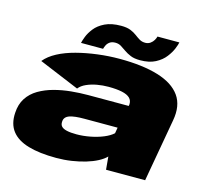

<svg xmlns="http://www.w3.org/2000/svg" viewBox="-110 -898 1122 1034"><g transform="rotate(15 451.0 -381.0)"><path d="M287 8Q331 8 372.2 1.8Q413.5 -4.5 449.5 -15.2Q485.5 -26 513 -40.5Q540.5 -55 557 -72L563.5 0H781.5L843.5 -350.5Q859 -435 820.8 -489Q782.5 -543 696 -569.5Q609.5 -596 480 -596Q419.5 -596 358.2 -588.2Q297 -580.5 241.5 -566Q186 -551.5 143 -528.8Q100 -506 75 -475.5L299.5 -382Q314 -400.5 340.5 -412.2Q367 -424 398.5 -429.5Q430 -435 461 -435Q506 -435 536.5 -428.5Q567 -422 581.5 -407.8Q596 -393.5 594 -370.5L592.5 -363.5H366.5Q321.5 -363.5 272.5 -358.8Q223.5 -354 178 -341.8Q132.5 -329.5 95.5 -307.8Q58.5 -286 36.2 -251.8Q14 -217.5 11.5 -169.5Q7.5 -107.5 37.8 -68.2Q68 -29 130.8 -10.5Q193.5 8 287 8ZM360 -143Q327 -143 306 -147.8Q285 -152.5 275.8 -162.5Q266.5 -172.5 268 -189.5Q268.5 -203 276.2 -212Q284 -221 298 -225.8Q312 -230.5 332.2 -232.8Q352.5 -235 380 -235H565L559.5 -202.5Q540.5 -185 507.8 -171.5Q475 -158 435.8 -150.5Q396.5 -143 360 -143ZM586.5 -617Q638.5 -617 672.5 -635Q706.5 -653 726.2 -678.8Q746 -704.5 755.8 -728.5Q765.5 -752.5 767.5 -764.5H645.5Q643.5 -755.5 636.8 -743.8Q630 -732 618 -723.5Q606 -715 590 -715Q571.5 -715 557.8 -723.2Q544 -731.5 529.2 -742.8Q514.5 -754 494.2 -762Q474 -770 442 -770Q388 -770 352.2 -752.5Q316.5 -735 296.8 -709.8Q277 -684.5 268 -661Q259 -637.5 256.5 -625H379.5Q381.5 -633.5 387.2 -645.5Q393 -657.5 404.8 -665.8Q416.5 -674 435.5 -674Q454 -674 468 -665.2Q482 -656.5 497.5 -645.5Q513 -634.5 533.8 -625.8Q554.5 -617 586.5 -617Z"/></g></svg>

Font: Anybody Expanded Black
Style: Italic
Weight: 900
Width: 7
Italic angle: -10°
Version: Version 1.113;gftools[0.9.25]